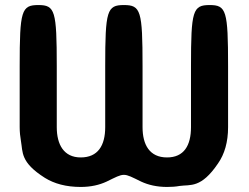

<svg xmlns="http://www.w3.org/2000/svg" viewBox="-20 -731 986 761"><path d="M642 -107C573 -107 545 -157 545 -227V-469C545 -689 538 -711 471 -711C404 -711 397 -689 397 -469V-227C397 -154 368 -107 300 -107C233 -107 205 -158 205 -227V-469C205 -689 198 -711 132 -711C65 -711 58 -689 58 -469V-227C58 -208 60 -189 63 -172C71 -128 60 -88 158 -26C195 -3 242 10 300 10C340 10 374 2 402 -11C476 -47 466 -47 540 -11C568 2 602 10 642 10C659 10 676 9 692 6C735 0 777 16 844 -83C870 -120 884 -168 884 -227V-469C884 -689 877 -711 811 -711C744 -711 737 -689 737 -469V-227C737 -154 709 -107 642 -107Z"/></svg>

Font: Asimov Print
Style: A
Weight: 500
Designer: Google
Version: Version 2.000980: 2014